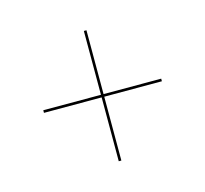

<svg xmlns="http://www.w3.org/2000/svg" viewBox="-58 -525 455 427"><g transform="rotate(-15 170.0 -312.0)"><path d="M167.2 -309V-162H173.2V-309H305.9V-315H173.2V-462H167.2V-315H34.4V-309Z"/></g></svg>

Font: Moniqa Black
Style: Regular
Weight: 900
Designer: Rajesh Rajput
Foundry: Rajesh Rajput
Version: Version 1.000